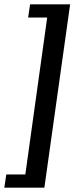

<svg xmlns="http://www.w3.org/2000/svg" viewBox="-28 -706 362 887"><path d="M-8 161 1 100H89L190 -625H102L111 -686H296L177 161Z"/></svg>

Font: Chivo Medium
Style: Italic
Weight: 500
Italic angle: -8.05°
Designer: Hector Gatti
Foundry: Omnibus-Type
Version: Version 2.002